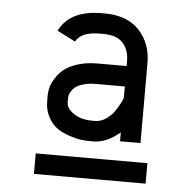

<svg xmlns="http://www.w3.org/2000/svg" viewBox="-46 -758 693 685"><g transform="rotate(5 300.0 -415.0)"><path d="M500 -192.4V-119.1H100.1V-192.4ZM197.8 -382.8Q197.8 -362.8 223.6 -344.5Q249.5 -326.2 292 -326.2H301.3Q321.8 -326.2 340.8 -339.6Q359.9 -353 371.1 -370.4Q382.3 -387.7 389.2 -401.4Q396 -415 396 -418.5V-458H292Q266.6 -458 247.3 -452.1Q228 -446.3 219 -439Q210 -431.6 204.8 -422.4Q199.7 -413.1 198.7 -408.7Q197.8 -404.3 197.8 -401.9ZM124.5 -401.9Q124.5 -414.6 127.9 -429.2Q131.3 -443.8 142.6 -462.6Q153.8 -481.4 171.4 -496.1Q189 -510.7 220.2 -521Q251.5 -531.2 292 -531.2H396V-547.9Q396 -588.9 373.8 -613.5Q351.6 -638.2 301.3 -638.2H292Q223.1 -638.2 205.1 -602.1L139.6 -635.3Q177.7 -711.4 292 -711.4H301.3Q382.3 -711.4 425.8 -665Q469.2 -618.7 469.2 -547.9V-261.7H396V-293.5Q347.7 -252.9 301.3 -252.9H292Q276.9 -252.9 260 -254.6Q243.2 -256.3 217.5 -264.4Q191.9 -272.5 172.4 -285.4Q152.8 -298.3 138.7 -323.7Q124.5 -349.1 124.5 -382.8Z"/></g></svg>

Font: Anka/Coder
Style: Regular
Weight: 400
Monospace: yes
Version: Version 001.100